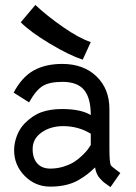

<svg xmlns="http://www.w3.org/2000/svg" viewBox="-20 -765 558 790"><path d="M353.5 -591.8 320.3 -519.5Q266.1 -537.1 185.5 -585.2Q105 -633.3 65.4 -673.3L125.5 -744.6Q173.3 -699.7 239.3 -653.8Q305.2 -607.9 353.5 -591.8ZM114.3 -151.9Q114.3 -113.8 133.5 -92.5Q152.8 -71.3 187 -71.3Q215.8 -71.3 242.4 -79.8Q269 -88.4 286.1 -99.4Q303.2 -110.4 319.1 -126Q335 -141.6 341.3 -150.1Q347.7 -158.7 353.5 -168.5V-214.8Q302.7 -246.1 238.8 -246.1Q187 -245.6 150.6 -219.7Q114.3 -193.8 114.3 -151.9ZM430.2 -155.3Q430.2 -92.8 436.5 -84.5Q439.5 -80.6 445.6 -75.7Q451.7 -70.8 461.2 -63.7Q470.7 -56.6 475.1 -53.2L434.6 4.9Q431.2 2 419.7 -5.9Q408.2 -13.7 403.3 -18.3Q398.4 -22.9 390.6 -31.5Q382.8 -40 378.2 -51Q373.5 -62 371.1 -76.2Q353.5 -59.1 339.1 -47.9Q324.7 -36.6 301.8 -23.4Q278.8 -10.3 250 -3.7Q221.2 2.9 187 2.9Q125 2.9 81.5 -41.3Q38.1 -85.4 38.1 -147Q38.1 -175.8 49.3 -205.8Q60.5 -235.8 81.5 -257.3Q114.3 -290.5 150.9 -303.5Q187.5 -316.4 234.9 -316.4Q313 -316.4 353.5 -291.5Q353.5 -361.8 325.9 -395Q298.3 -428.2 236.8 -428.2Q184.6 -428.2 156.5 -411.6Q128.4 -395 99.6 -343.8L36.1 -383.8Q69.8 -447.8 118.4 -474.9Q167 -502 235.8 -502Q323.7 -502 377 -450.7Q430.2 -399.4 430.2 -316.4Z"/></svg>

Font: FantasqueSansM Nerd Font
Style: Regular
Weight: 400
Monospace: yes
Designer: Jany Belluz
Version: Version 1.8.0 ; ttfautohint (v1.8.2);Nerd Fonts 3.4.0